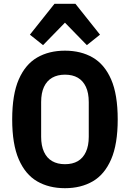

<svg xmlns="http://www.w3.org/2000/svg" viewBox="-20 -976 682 1008"><path d="M321 12Q237 12 175 -24Q113 -60 78.5 -139.5Q44 -219 44 -349Q44 -480 78.5 -559Q113 -638 175 -674Q237 -710 321 -710Q405 -710 467 -674Q529 -638 563.5 -559Q598 -480 598 -349Q598 -219 563.5 -139.5Q529 -60 467 -24Q405 12 321 12ZM321 -114Q361 -114 388.5 -130Q416 -146 431 -178.5Q446 -211 446 -258V-440Q446 -488 431 -520Q416 -552 388.5 -568Q361 -584 321 -584Q282 -584 254 -568Q226 -552 211 -520Q196 -488 196 -440V-258Q196 -211 211 -178.5Q226 -146 254 -130Q282 -114 321 -114ZM266 -956H376L505 -794L436 -739L321 -857L206 -739L137 -794Z"/></svg>

Font: IBM Plex Sans Condensed
Style: Bold
Weight: 700
Width: 3
Designer: Mike Abbink, Paul van der Laan, Pieter van Rosmalen
Foundry: Bold Monday
Version: Version 3.201